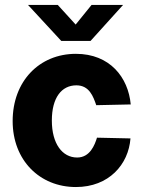

<svg xmlns="http://www.w3.org/2000/svg" viewBox="-20 -744 584 774"><path d="M349 -724 285 -645 213 -724H93L227 -579H345L476 -724ZM286 -527C138 -527 31 -416 31 -256C31 -98 140 10 286 10C419 10 498 -81 506 -186L371 -189C362 -160 343 -109 291 -109C231 -109 189 -165 189 -258C189 -350 228 -400 288 -400C340 -400 356 -355 368 -320L507 -323C497 -432 423 -527 286 -527Z"/></svg>

Font: United Sans ExtraBold
Style: Regular
Weight: 800
Designer: Pablo Impallari, Rodrigo Fuenzalida (Modified by Dan O. Williams)
Version: Version 1.000;PS 001.000;hotconv 1.0.88;makeotf.lib2.5.64775